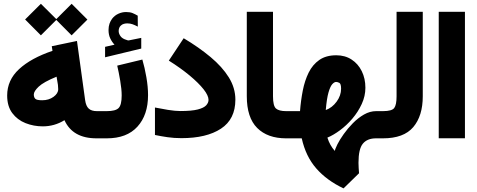

<svg xmlns="http://www.w3.org/2000/svg" viewBox="-20 -745 2567 1034"><path d="M115.2 -640.1 200.2 -724.6 283.2 -642.1 365.7 -724.6 450.7 -639.6 365.7 -554.7 283.2 -637.7 200.2 -554.7ZM18.6 -230.5Q18.6 -313.5 82.8 -372.8Q147 -432.1 262.7 -471.2L258.8 -496.1L394.5 -524.4L438.5 -205.6Q442.9 -173.8 457.8 -160.2Q472.7 -146.5 501.5 -146.5H516.6V0H499.5Q371.6 0 327.1 -97.7Q273.4 -64.5 210.4 -64.5Q161.6 -64.5 117.7 -81.8Q73.7 -99.1 46.1 -136Q18.6 -172.9 18.6 -230.5ZM284.7 -332Q214.4 -303.2 188.2 -278.3Q162.1 -253.4 162.1 -236.3Q162.1 -220.7 170.2 -212.9Q178.2 -205.1 207.5 -205.1Q242.7 -205.1 268.1 -223.4Q293.5 -241.7 293.5 -264.6Q293.5 -276.4 292 -288.1Z M777.3 -232.4Q777.3 -126 720.2 -63Q663.1 0 555.2 0H496.6V-146.5H555.2Q602.1 -146.5 618.7 -163.1Q635.3 -179.7 635.3 -231Q635.3 -264.2 627.4 -310.3Q619.6 -356.4 611.3 -391.6L746.6 -424.3Q759.3 -381.3 768.3 -329.3Q777.3 -277.3 777.3 -232.4ZM596.7 -504.4Q582.5 -519.5 573.5 -538.8Q564.5 -558.1 564.5 -583.5Q564.5 -602.5 569.8 -617.7Q575.2 -632.8 584 -644.5Q597.7 -662.1 617.7 -671.1Q637.7 -680.2 658.7 -680.2Q680.2 -680.2 693.8 -674.6Q707.5 -668.9 721.7 -660.6L722.2 -601.6Q707.5 -609.4 694.1 -614.3Q680.7 -619.1 665.5 -619.1Q656.7 -619.1 647.5 -616.7Q638.2 -614.3 630.9 -607.4Q619.1 -596.7 619.1 -577.1Q619.6 -563 629.4 -549.6Q639.2 -536.1 662.1 -529.8Q664.6 -528.8 666.7 -528.1Q668.9 -527.3 671.4 -527.3Q673.3 -527.3 675.3 -527.8L740.7 -541V-483.4L545.9 -436.5V-492.7Z M814.5 -166Q844.7 -159.7 884.3 -153.3Q923.8 -147 950.7 -147Q1012.2 -147 1045.2 -155.5Q1078.1 -164.1 1090.6 -178Q1103 -191.9 1103 -207Q1103 -230.5 1076.2 -264.4Q1049.3 -298.3 1001.2 -338.4Q953.1 -378.4 889.2 -418.5L969.2 -539.1Q1051.3 -490.2 1114 -437.7Q1176.8 -385.3 1212.2 -328.4Q1247.6 -271.5 1247.6 -208.5Q1247.6 -103 1169.9 -52Q1092.3 -1 957 -1Q917.5 -1 882.3 -6.1Q847.2 -11.2 814.5 -18.1Z M1533.2 0H1521Q1420.9 0 1365 -55.9Q1309.1 -111.8 1309.1 -227.1V-681.6H1450.2V-226.6Q1450.2 -174.8 1466.3 -160.6Q1482.4 -146.5 1521 -146.5H1533.2Z M1830.1 269.5Q1740.2 227.1 1683.3 162.1Q1626.5 97.2 1605 0H1513.7V-146.5H1595.7Q1600.1 -203.6 1610.6 -257.3Q1621.1 -311 1642.3 -354Q1663.6 -397 1699.7 -422.1Q1735.8 -447.3 1791 -447.3Q1838.4 -447.3 1873.5 -424.3Q1908.7 -401.4 1928.2 -361.8Q1947.8 -322.3 1947.8 -272.5Q1947.8 -227.5 1928.2 -185.1Q1908.7 -142.6 1877.7 -106.2Q1846.7 -69.8 1811 -43.5Q1775.4 -17.1 1743.2 -3.9Q1755.9 37.6 1783.2 67.9Q1784.7 57.1 1797.1 32.2Q1809.6 7.3 1831.1 -22.9Q1852.5 -53.2 1880.4 -81.5Q1908.2 -109.9 1940.2 -128.2Q1972.2 -146.5 2005.9 -146.5H2022.5V0H2004.9Q1958 0 1934.3 28.6Q1910.6 57.1 1910.6 131.8Q1910.6 145.5 1911.6 159.9Q1912.6 174.3 1913.6 188ZM1734.4 -152.3Q1769 -165 1793 -197.8Q1816.9 -230.5 1816.9 -267.1Q1816.9 -293.9 1807.4 -298.8Q1797.9 -303.7 1790 -303.7Q1780.3 -303.7 1769.3 -291.5Q1758.3 -279.3 1749 -246.8Q1739.7 -214.4 1734.4 -152.3Z M2002.9 0V-146.5H2042.5Q2090.3 -146.5 2103 -163.3Q2115.7 -180.2 2115.7 -226.1V-681.6H2256.8V-226.6Q2256.8 -121.1 2205.6 -60.5Q2154.3 0 2042 0Z M2342.8 -681.6H2483.9V-0.5H2342.8Z"/></svg>

Font: Vazir Black WOL
Style: Black-WOL
Weight: 900
Designer: Saber Rastikerdar
Foundry: Saber Rastikerdar
Version: Version 30.0.0